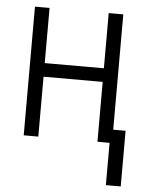

<svg xmlns="http://www.w3.org/2000/svg" viewBox="-51 -561 577 773"><g transform="rotate(5 237.5 -174.5)"><path d="M406 171V0H357V-242H118V0H59V-520H118V-297H357V-520H416V-54H466V171Z"/></g></svg>

Font: Iosevka QP Light
Style: Regular
Weight: 300
Designer: Belleve Invis
Foundry: Belleve Invis
Version: Version 20.0.0; ttfautohint (v1.8.4)